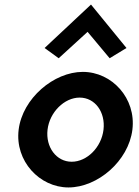

<svg xmlns="http://www.w3.org/2000/svg" viewBox="-20 -811 612 844"><path d="M176 -600 238 -555 365 -671 462 -555 536 -600 380 -791ZM189 -241C198 -318 263 -382 330 -382C398 -382 444 -318 435 -241C426 -164 363 -100 295 -100C228 -100 180 -164 189 -241ZM62 -241C45 -103 154 13 281 13C409 13 545 -103 562 -241C579 -379 472 -495 344 -495C217 -495 79 -379 62 -241Z"/></svg>

Font: Bluebird
Style: NrwObl
Weight: 400
Designer: Jasper
Foundry: Cannot Into Space Fonts
Version: Version 0.98